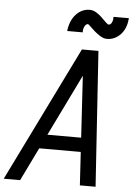

<svg xmlns="http://www.w3.org/2000/svg" viewBox="-105 -1085 784 1133"><g transform="rotate(5 287.5 -518.5)"><path d="M-39 0 354 -800H452L505 0H412L400 -197H154L58 0ZM395 -281 373 -646 195 -281ZM495 -875Q477 -875 457.5 -886.5Q438 -898 420.5 -913.5Q403 -929 391.5 -940.5Q380 -952 377 -952Q365 -952 357 -936.5Q349 -921 350 -901H258Q265 -963 299 -1000Q333 -1037 380 -1037Q400 -1037 419 -1025.5Q438 -1014 453.5 -998.5Q469 -983 481 -971.5Q493 -960 498 -960Q510 -960 517 -974.5Q524 -989 523 -1008H614Q610 -947 576 -911Q542 -875 495 -875Z"/></g></svg>

Font: Victor Mono Thin SemiBold
Style: Italic
Weight: 600
Italic angle: -12°
Monospace: yes
Version: Version 1.561;gftools[0.9.30]